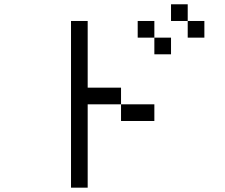

<svg xmlns="http://www.w3.org/2000/svg" viewBox="-20 -866 1040 886"><path d="M307.7 -769.2H384.6V-461.5H538.5V-384.6H692.3V-307.7H538.5V-384.6H384.6V0H307.7ZM846.2 -769.2H923.1V-692.3H846.2ZM769.2 -846.2H846.2V-769.2H769.2ZM692.3 -692.3H769.2V-615.4H692.3ZM615.4 -769.2H692.3V-692.3H615.4Z"/></svg>

Font: Mintsoda - Lime Green 13x16
Style: Regular
Weight: 400
Designer: Mintsoda-15
Version: Version 1.0